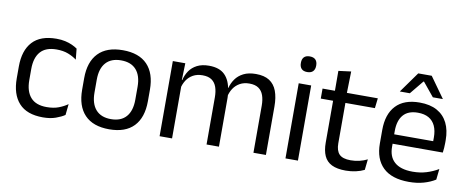

<svg xmlns="http://www.w3.org/2000/svg" viewBox="-62 -949 2983 1228"><g transform="rotate(10 1429.5 -335.0)"><path d="M254 11Q149 11 97.8 -45.8Q46.5 -102.5 46.5 -206.5V-282.5Q46.5 -387 98 -443.2Q149.5 -499.5 254 -499.5Q285 -499.5 310.5 -493.8Q336 -488 356.2 -478.8Q376.5 -469.5 390.5 -459.5L397.5 -389Q374 -407 341.8 -419.5Q309.5 -432 266 -432Q196 -432 161.8 -393.2Q127.5 -354.5 127.5 -280.5V-208.5Q127.5 -136 161.8 -97Q196 -58 266 -58Q311 -58 343.8 -70.5Q376.5 -83 402 -101L394.5 -29.5Q372.5 -14.5 337 -1.8Q301.5 11 254 11Z M684.5 12.5Q579.5 12.5 525.2 -44.2Q471 -101 471 -207.5V-282Q471 -388 525.5 -444.5Q580 -501 684.5 -501Q789.5 -501 843.8 -444.5Q898 -388 898 -282V-207.5Q898 -101 843.8 -44.2Q789.5 12.5 684.5 12.5ZM684.5 -53.5Q749.5 -53.5 783.2 -92Q817 -130.5 817 -203V-286.5Q817 -358.5 783.2 -396.8Q749.5 -435 684.5 -435Q620 -435 586 -396.8Q552 -358.5 552 -286.5V-203Q552 -130.5 586 -92Q620 -53.5 684.5 -53.5Z M1620 0V-305.5Q1620 -344 1610.2 -372.2Q1600.5 -400.5 1578.2 -416Q1556 -431.5 1518.5 -431.5Q1483 -431.5 1457 -417Q1431 -402.5 1415 -378.2Q1399 -354 1392.5 -323L1380 -380.5H1390Q1398 -412 1417 -439Q1436 -466 1468.5 -482.5Q1501 -499 1549 -499Q1603.5 -499 1636.8 -477.5Q1670 -456 1685.5 -414.8Q1701 -373.5 1701 -314.5V0ZM1010.5 0V-488H1091.5L1088 -371L1091.5 -366V0ZM1315.5 0V-305.5Q1315.5 -344 1305.8 -372.2Q1296 -400.5 1274 -416Q1252 -431.5 1214.5 -431.5Q1178.5 -431.5 1152.5 -417Q1126.5 -402.5 1110.5 -377.8Q1094.5 -353 1088 -321.5L1073 -379H1091Q1098.5 -412 1117 -439.2Q1135.5 -466.5 1167.2 -482.8Q1199 -499 1244.5 -499Q1312 -499 1347.2 -464Q1382.5 -429 1391.5 -362Q1394 -352 1395 -340.2Q1396 -328.5 1396 -317V0Z M1828 0V-488H1909V0ZM1868.5 -568Q1843.5 -568 1831.2 -581.2Q1819 -594.5 1819 -617.5V-620Q1819 -643.5 1831.2 -656.5Q1843.5 -669.5 1868.5 -669.5Q1893.5 -669.5 1906 -656.5Q1918.5 -643.5 1918.5 -620V-617.5Q1918.5 -594 1906 -581Q1893.5 -568 1868.5 -568Z M2220.5 10Q2164 10 2129.5 -7Q2095 -24 2079.5 -58.5Q2064 -93 2064 -144.5V-452.5H2144V-154Q2144 -106 2166 -83.2Q2188 -60.5 2240 -60.5Q2269.5 -60.5 2296.8 -67Q2324 -73.5 2348 -85.5L2340.5 -16Q2317 -4 2285.5 3Q2254 10 2220.5 10ZM1984 -416V-481H2343L2335.5 -416ZM2064.5 -473 2064 -610 2145.5 -620.5 2142 -473Z M2630.5 11Q2519 11 2462.5 -43.5Q2406 -98 2406 -199.5V-286.5Q2406 -389.5 2458.5 -445.2Q2511 -501 2612 -501Q2680 -501 2725.5 -475.8Q2771 -450.5 2794 -404Q2817 -357.5 2817 -293V-275Q2817 -259 2815.8 -243Q2814.5 -227 2812.5 -211.5H2738Q2739 -235.5 2739.2 -257Q2739.5 -278.5 2739.5 -296.5Q2739.5 -341 2725.2 -371.8Q2711 -402.5 2682.8 -418.8Q2654.5 -435 2612 -435Q2549 -435 2517.5 -398.5Q2486 -362 2486 -294V-247.5L2486.5 -237.5V-191Q2486.5 -160.5 2495.5 -136Q2504.5 -111.5 2523.8 -93.8Q2543 -76 2572.8 -66.8Q2602.5 -57.5 2643.5 -57.5Q2691 -57.5 2732 -70Q2773 -82.5 2809 -104L2801.5 -34Q2769 -13.5 2726 -1.2Q2683 11 2630.5 11ZM2448.5 -211.5V-272.5H2795.5V-211.5ZM2570 -683H2657.5L2753 -549.5V-548.5H2688.5L2615.5 -637.5H2612L2539 -548.5H2474.5V-549.5Z"/></g></svg>

Font: Anek Telugu Medium
Style: Regular
Weight: 400
Version: Version 1.003